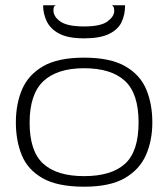

<svg xmlns="http://www.w3.org/2000/svg" viewBox="-20 -696 636 726"><path d="M298 10Q198 10 141.5 -22Q85 -54 62.5 -109Q40 -164 40 -233Q40 -303 63.5 -358Q87 -413 143 -445.5Q199 -478 298 -478Q397 -478 453.5 -445.5Q510 -413 533 -358Q556 -303 556 -233Q556 -164 531.5 -109Q507 -54 451 -22Q395 10 298 10ZM298 -30Q401 -30 452.5 -76.5Q504 -123 504 -233Q504 -343 452 -390.5Q400 -438 298 -438Q196 -438 144 -389Q92 -340 92 -232Q92 -124 143.5 -77Q195 -30 298 -30ZM298 -551Q238 -551 204.5 -568.5Q171 -586 157 -615Q143 -644 143 -676H192Q189 -676 185.5 -672Q182 -668 182 -657Q182 -633 208.5 -614.5Q235 -596 298 -596Q361 -596 386.5 -615Q412 -634 412 -655Q412 -666 408.5 -671Q405 -676 402 -676H453Q453 -640 439.5 -612Q426 -584 392 -567.5Q358 -551 298 -551Z"/></svg>

Font: Red Rose Light
Style: Regular
Weight: 300
Designer: Jaikishan Patel
Version: Version 1.001; ttfautohint (v1.8.3)